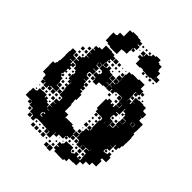

<svg xmlns="http://www.w3.org/2000/svg" viewBox="-244 -1050 1230 1230"><g transform="rotate(45 371.0 -435.0)"><path d="M186 -731H163V-760H162V-802H188V-806H193V-831H227V-887H250V-894H296V-890H322V-882H344V-860H327V-855H347V-827H327V-820H342V-802H324V-817H321V-793H319V-765H291V-763H275V-719H211V-724H186ZM383 -821H403V-829H381V-853H405V-831H409V-855H430V-864H442V-882H464V-890H502V-870H512V-865H537V-838H540V-828H560V-795H587V-767H559V-794H558V-766H534V-760H492V-763H465V-767H442V-762H404V-791H403V-801H383ZM416 -864V-878H430V-864ZM357 -877H369V-865H357ZM387 -877H399V-865H387ZM366 -838H360V-844H366ZM491 -759V-743H475V-759ZM551 -759V-743H535V-759ZM519 -757V-745H507V-757ZM568 -746V-756H578V-746ZM719 -407H722V-355H721V-326H715V-302H707V-280H685V-302H681V-276H660V-275H680V-247H660V-238H673V-224H659V-237H654V-219H675V-222H686V-241H706V-222H717V-180H680V-166H691V-116H655V-92H622V-65H596V-31H568V-29H532V-5H512V5H460V4H431V-9H414V-33H431V-39H414V-63H434V-73H441V-96H469V-98H503V-74H509V-67H524V-73H534V-93H558V-73H568V-71H590V-92H587V-121H586V-129H564V-153H586V-156H562V-155H537V-154H559V-128H533V-150H531V-126H501V-150H496V-131H476V-151H495V-158H473V-184H470V-157H443V-124H420V-119H434V-103H418V-117H415V-92H377V-70H355V-90H353V-64H351V-36H321V-63H288V-64H259V-66H205V-62H198V-39H174V-62H167V-66H141V-93H138V-94H109V-117H106V-101H86V-121H102V-123H85V-122H47V-160H49V-188H75V-192H81V-216H109V-218H143V-197H148V-209H164V-193H178V-183H198V-162H202V-185H222V-187H202V-215H222V-218H203V-244H228V-272H227V-275H200V-304H199V-330H195V-372H197V-386H195V-372H177V-390H191V-391H166V-431H171V-449H164V-460H145V-481H137V-460H120V-449H134V-433H120V-417H119V-388H113V-377H119V-388H133V-374H122V-365H140V-338H143V-306H171V-276H119V-272H137V-250H115V-268H110V-247H82V-268H77V-250H55V-272H73V-274H49V-300H45V-305H20V-364H19V-398H37V-410H43V-434H47V-460H48V-482H47V-520H50V-547H82V-520H85V-515H110V-487H85V-484H109V-465H115V-482H136V-488H113V-514H133V-519H114V-543H133V-554H143V-574H163V-577H142V-605H160V-607H142V-635H160V-639H144V-663H165V-672H188V-709H244V-705H270V-694H289V-668H270V-658H283V-644H269V-657H266V-633H288V-611H296V-631H316V-611H326V-606H351V-577H352V-575H380V-547H356V-545H380V-517H356V-511H327V-510H322V-485H290V-510H286V-491H266V-511H285V-518H263V-544H285V-552H292V-571H286V-576H261V-605H238V-603H258V-579H235V-574H259V-548H235V-545H260V-517H233V-514H230V-491H236V-484H259V-458H237V-456H261V-434H266V-451H286V-431H269V-422H287V-400H269V-394H289V-375H300V-327H293V-310H295V-285H300V-237H299V-225H330V-197H336V-201H396V-190H415V-184H439V-158H442V-185H469V-218H473V-244H494V-250H475V-272H497V-253H501V-272H497V-301H496V-341H502V-361H496V-364H439V-384H429V-468H443V-484H469V-468H479V-478H493V-464H501V-486H531V-511H529V-488H503V-514H526V-515H500V-543H498V-546H472V-545H447V-540H437V-520H415V-540H411V-516H381V-546H405V-548H383V-574H405V-578H383V-604H409V-582H411V-633H410V-607H382V-635H408V-669H413V-694H437V-700H475V-699H491V-706H541V-670H565V-632H532V-610H535V-572H534V-551H535V-572H557V-553H563V-574H583V-575H560V-607H587V-610H625V-607H652V-581H656V-578H683V-544H660V-543H678V-519H684V-518H713V-454H711V-434H719ZM293 -694H319V-668H293ZM327 -690H345V-672H327ZM369 -678H363V-684H369ZM393 -678V-684H399V-678ZM405 -642H387V-660H405ZM567 -660H585V-642H567ZM314 -659V-643H298V-659ZM329 -658H343V-644H329ZM361 -656H371V-646H361ZM262 -631V-606H286V-609H264V-631ZM536 -631H556V-611H536ZM117 -630H135V-612H117ZM584 -629V-613H568V-629ZM601 -626H611V-616H601ZM340 -625V-617H332V-625ZM353 -604H379V-578H353ZM86 -601H106V-581H86ZM117 -600H135V-582H117ZM555 -600V-582H537V-600ZM234 -599H232V-580H234ZM103 -568V-554H89V-568ZM132 -567V-555H120V-567ZM271 -556V-566H281V-556ZM498 -519H474V-543H498ZM86 -541H106V-521H86ZM451 -526V-536H461V-526ZM236 -511H256V-491H236ZM418 -509H434V-493H418ZM478 -509H494V-493H478ZM564 -509H561V-456H536V-451H556V-431H536V-421H534V-401H536V-397H562V-365H561V-345H562V-365H589V-368H593V-394H619V-395H590V-427H619V-428H621V-454H619V-457H592V-478H583V-489H564ZM679 -459V-483H657V-482H677V-460H655V-480H653V-459ZM283 -478V-464H269V-478ZM583 -464H569V-478H583ZM619 -428H593V-454H619ZM150 -435V-447H162V-435ZM574 -443H578V-439H574ZM164 -403H148V-419H164ZM568 -419H584V-403H568ZM553 -404H539V-418H553ZM132 -417V-405H120V-417ZM564 -393H588V-369H564ZM161 -386V-376H151V-386ZM531 -345V-361H530V-345ZM447 -360H465V-342H447ZM164 -343H148V-359H164ZM178 -359H194V-343H178ZM478 -359H494V-343H478ZM167 -310H145V-332H167ZM194 -313H178V-329H194ZM479 -328H493V-314H479ZM450 -315V-327H462V-315ZM197 -280H175V-302H197ZM463 -284H449V-298H463ZM492 -297V-285H480V-297ZM144 -273H168V-249H144ZM467 -250H445V-272H467ZM178 -253V-269H194V-253ZM209 -254V-268H223V-254ZM702 -267V-255H690V-267ZM86 -221V-241H106V-221ZM176 -241H196V-221H176ZM119 -224V-238H133V-224ZM163 -238V-224H149V-238ZM63 -228V-234H69V-228ZM453 -228V-234H459V-228ZM466 -191H446V-211H466ZM191 -206V-196H181V-206ZM70 -197H62V-205H70ZM592 -161V-172H591V-161ZM207 -155H227V-157H207ZM445 -152H467V-130H445ZM221 -127H207V-121H221ZM535 -100V-122H557V-100ZM200 -120V-100H205V-96H221V-101H206V-120ZM568 -119H584V-103H568ZM463 -118V-104H449V-118ZM509 -118H523V-104H509ZM482 -107V-115H490V-107ZM135 -72H117V-90H135ZM568 -89H584V-73H568ZM509 -88H523V-74H509ZM423 -78V-84H429V-78ZM394 -79V-83H398V-79ZM167 -40H145V-62H167ZM295 -40V-62H317V-40ZM210 -45V-57H222V-45ZM270 -45V-57H282V-45ZM241 -46V-56H251V-46ZM401 -46H391V-56H401ZM318 -9H294V-33H318ZM227 -10H205V-32H227ZM257 -10H235V-32H257ZM285 -12H267V-30H285ZM404 -13H388V-29H404ZM359 -14V-28H373V-14ZM341 -16H331V-26H341ZM411 24H381V-6H411ZM378 21H354V-3H378Z"/></g></svg>

Font: Rubik-Storm
Style: Regular
Weight: 400
Designer: NaN (generative design), Hubert & Fischer (Rubik source font outlines)
Foundry: NaN, Hubert & Fischer
Version: Version 1.000